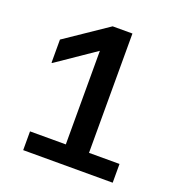

<svg xmlns="http://www.w3.org/2000/svg" viewBox="-124 -779 822 882"><g transform="rotate(20 287.5 -337.5)"><path d="M85.8 0V-91.7H260.8V-549.2L74.2 -421.7H70.8V-535L277.5 -675H374.2V-91.7H523.3V0Z"/></g></svg>

Font: Funnel Display Medium
Style: Regular
Weight: 500
Designer: NORD ID, Kristian Moeller
Foundry: Dicotype
Version: Version 1.000